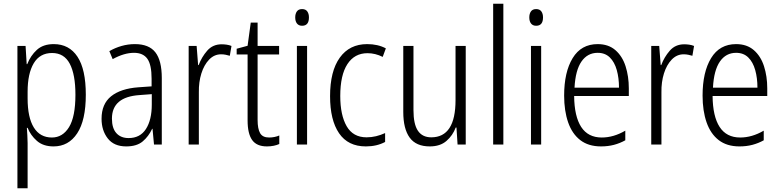

<svg xmlns="http://www.w3.org/2000/svg" viewBox="-20 -780 4207 1036"><path d="M270 -542Q353 -542 398 -474Q443 -406 443 -269Q443 -131 396.5 -60.5Q350 10 269 10Q213 10 179 -20Q145 -50 129 -90H125Q126 -72 127.5 -50.5Q129 -29 129 -8V236H74V-532H118L124 -434H127Q145 -480 179 -511Q213 -542 270 -542ZM261 -494Q195 -494 162 -438.5Q129 -383 129 -285V-249Q129 -146 162.5 -92Q196 -38 260 -38Q318 -38 352.5 -94Q387 -150 387 -269Q387 -378 356.5 -436Q326 -494 261 -494Z M708 -542Q784 -542 818.5 -497.5Q853 -453 853 -359V0H811L803 -85H801Q782 -44 750 -17Q718 10 661 10Q595 10 561.5 -33Q528 -76 528 -139Q528 -219 579.5 -260.5Q631 -302 727 -309L798 -314V-355Q798 -431 775 -463Q752 -495 703 -495Q650 -495 588 -461L570 -504Q601 -522 636 -532Q671 -542 708 -542ZM733 -267Q584 -257 584 -140Q584 -88 608 -61.5Q632 -35 674 -35Q736 -35 767.5 -84Q799 -133 799 -216V-272Z M1176 -541Q1189 -541 1203 -539Q1217 -537 1229 -532L1220 -479Q1210 -482 1198 -484.5Q1186 -487 1173 -487Q1136 -487 1108.5 -458.5Q1081 -430 1066.5 -383.5Q1052 -337 1053 -282V0H998V-532H1041L1049 -429H1052Q1068 -472 1098 -506.5Q1128 -541 1176 -541Z M1432 -38Q1447 -38 1461.5 -41Q1476 -44 1487 -49V-3Q1474 3 1457 6.5Q1440 10 1420 10Q1365 10 1340.5 -24.5Q1316 -59 1316 -130V-486H1257V-517L1316 -533L1333 -658H1370V-532H1486V-486H1370V-133Q1370 -85 1383.5 -61.5Q1397 -38 1432 -38Z M1610 -731Q1629 -731 1638 -718.5Q1647 -706 1647 -686Q1647 -641 1610 -641Q1592 -641 1582.5 -653Q1573 -665 1573 -686Q1573 -706 1582 -718.5Q1591 -731 1610 -731ZM1637 -532V0H1582V-532Z M1954 10Q1858 10 1809.5 -61Q1761 -132 1761 -261Q1761 -396 1813.5 -469Q1866 -542 1961 -542Q2019 -542 2062 -519L2045 -473Q2005 -493 1963 -493Q1893 -493 1854.5 -434Q1816 -375 1816 -262Q1816 -159 1850.5 -99Q1885 -39 1958 -39Q1984 -39 2009 -45Q2034 -51 2058 -62V-14Q2013 10 1954 10Z M2493 -532V0H2449L2443 -92H2439Q2423 -49 2389 -19.5Q2355 10 2299 10Q2225 10 2190.5 -37.5Q2156 -85 2156 -176V-532H2211V-186Q2211 -110 2235 -74.5Q2259 -39 2307 -39Q2438 -39 2438 -240V-532Z M2696 0H2641V-760H2696Z M2873 -731Q2892 -731 2901 -718.5Q2910 -706 2910 -686Q2910 -641 2873 -641Q2855 -641 2845.5 -653Q2836 -665 2836 -686Q2836 -706 2845 -718.5Q2854 -731 2873 -731ZM2900 -532V0H2845V-532Z M3205 -542Q3263 -542 3300.5 -509.5Q3338 -477 3355.5 -422.5Q3373 -368 3373 -303V-262H3078Q3079 -152 3116 -95Q3153 -38 3227 -38Q3291 -38 3354 -75V-23Q3325 -7 3293 1.5Q3261 10 3223 10Q3155 10 3111 -24Q3067 -58 3045.5 -120Q3024 -182 3024 -264Q3024 -391 3070 -466.5Q3116 -542 3205 -542ZM3205 -495Q3150 -495 3117.5 -448Q3085 -401 3080 -307H3320Q3320 -359 3308 -402Q3296 -445 3270.5 -470Q3245 -495 3205 -495Z M3672 -541Q3685 -541 3699 -539Q3713 -537 3725 -532L3716 -479Q3706 -482 3694 -484.5Q3682 -487 3669 -487Q3632 -487 3604.5 -458.5Q3577 -430 3562.5 -383.5Q3548 -337 3549 -282V0H3494V-532H3537L3545 -429H3548Q3564 -472 3594 -506.5Q3624 -541 3672 -541Z M3952 -542Q4010 -542 4047.5 -509.5Q4085 -477 4102.5 -422.5Q4120 -368 4120 -303V-262H3825Q3826 -152 3863 -95Q3900 -38 3974 -38Q4038 -38 4101 -75V-23Q4072 -7 4040 1.5Q4008 10 3970 10Q3902 10 3858 -24Q3814 -58 3792.5 -120Q3771 -182 3771 -264Q3771 -391 3817 -466.5Q3863 -542 3952 -542ZM3952 -495Q3897 -495 3864.5 -448Q3832 -401 3827 -307H4067Q4067 -359 4055 -402Q4043 -445 4017.5 -470Q3992 -495 3952 -495Z"/></svg>

Font: Noto Sans Sinhala Condensed Light
Style: Regular
Weight: 300
Width: 3
Designer: Jelle Bosma - Monotype Design Team
Foundry: Monotype Imaging Inc.
Version: Version 2.006; ttfautohint (v1.8.4.7-5d5b)